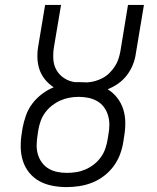

<svg xmlns="http://www.w3.org/2000/svg" viewBox="-20 -755 640 783"><path d="M251 8Q222 8 193.5 2.5Q165 -3 141 -16Q117 -29 99.5 -50.5Q82 -72 73.5 -98.5Q65 -125 64.5 -154.5Q64 -184 69 -213L72 -233Q77 -259 86 -284.5Q95 -310 111.5 -332Q128 -354 151 -371.5Q174 -389 199 -399Q179 -412 163.5 -431Q148 -450 140.5 -473Q133 -496 132.5 -521.5Q132 -547 137 -573L164 -735H229L200 -563Q196 -538 197.5 -513.5Q199 -489 210.5 -469Q222 -449 242 -436Q262 -423 286 -420Q286 -420 286 -420Q286 -420 286 -420Q290 -420 295 -420Q300 -420 304 -420Q312 -420 320 -419.5Q328 -419 335 -419Q352 -420 368 -424.5Q384 -429 399 -437Q414 -445 426.5 -457.5Q439 -470 448.5 -484.5Q458 -499 463 -514.5Q468 -530 471 -546L502 -735H567L534 -537Q531 -514 522 -491.5Q513 -469 498 -449Q483 -429 462.5 -414.5Q442 -400 419 -391Q442 -377 458.5 -355.5Q475 -334 483 -308Q491 -282 491 -253.5Q491 -225 486 -197L483 -177Q479 -151 469.5 -125.5Q460 -100 443.5 -77.5Q427 -55 404 -37.5Q381 -20 355.5 -10Q330 0 303.5 4Q277 8 251 8ZM252 -50Q272 -50 291 -53Q310 -56 328.5 -64Q347 -72 363 -84.5Q379 -97 391 -113.5Q403 -130 409.5 -149Q416 -168 419 -187L422 -206Q426 -226 426 -246Q426 -266 420.5 -284.5Q415 -303 404 -318Q393 -333 376.5 -342.5Q360 -352 340.5 -356Q321 -360 301 -360Q282 -360 263 -356.5Q244 -353 226 -345Q208 -337 192 -324.5Q176 -312 164 -295.5Q152 -279 145.5 -260.5Q139 -242 136 -223L133 -203Q130 -184 129.5 -164Q129 -144 134.5 -125.5Q140 -107 151 -92Q162 -77 178 -67.5Q194 -58 213 -54Q232 -50 252 -50Z"/></svg>

Font: Iosevka Slab LtExObl
Style: Regular
Weight: 300
Width: 7
Italic angle: -9°
Monospace: yes
Designer: Belleve Invis
Foundry: Belleve Invis
Version: Version 11.1.0; ttfautohint (v1.8.3)